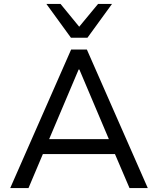

<svg xmlns="http://www.w3.org/2000/svg" viewBox="-20 -957 804 977"><path d="M32 0 342 -705H422L732 0H639L553 -201L597 -173H167L210 -201L125 0ZM380 -603 222 -230 197 -249H567L542 -230L384 -603ZM341 -765 216 -937H288L383 -821L479 -937H550L425 -765Z"/></svg>

Font: Nunito Sans 8pt
Style: Regular
Weight: 400
Version: Version 3.101;gftools[0.9.27]